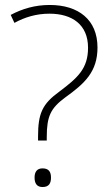

<svg xmlns="http://www.w3.org/2000/svg" viewBox="-20 -744 451 772"><path d="M133 -179H168V-193C168 -277 184 -309 242 -352C320 -408 372 -455 372 -553C372 -665 295 -724 180 -724C121 -724 70 -709 23 -684L38 -652C80 -675 126 -689 179 -689C270 -689 334 -645 334 -552C334 -468 292 -431 219 -376C150 -326 133 -288 133 -195ZM119 -30C119 -7 128 8 151 8C177 8 185 -7 185 -30C185 -52 177 -67 151 -67C128 -67 119 -52 119 -30Z"/></svg>

Font: Noto Sans Sinhala UI ExtraLight
Style: Regular
Weight: 200
Designer: Jelle Bosma - Monotype Design Team
Foundry: Monotype Imaging Inc.
Version: Version 2.006